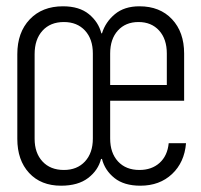

<svg xmlns="http://www.w3.org/2000/svg" viewBox="-20 -580 640 610"><path d="M35 -139V-408Q35 -477 74.5 -518.5Q114 -560 180 -560Q232 -560 262.5 -535Q293 -510 302 -474H304Q315 -510 345 -535Q375 -560 423 -560Q488 -560 526.5 -519Q565 -478 565 -410V-260H330V-140Q330 -94 355 -67Q380 -40 423 -40Q462 -40 487 -62.5Q512 -85 516 -125H571Q566 -64 526.5 -27Q487 10 426 10Q374 10 343.5 -14.5Q313 -39 304 -75H301Q292 -39 260 -14.5Q228 10 174 10Q110 10 72.5 -30.5Q35 -71 35 -139ZM275 -140V-410Q275 -456 250 -483Q225 -510 183 -510Q140 -510 115 -482.5Q90 -455 90 -408V-139Q90 -94 115 -67Q140 -40 183 -40Q225 -40 250 -67Q275 -94 275 -140ZM330 -310H510V-410Q510 -456 485.5 -483Q461 -510 420 -510Q379 -510 354.5 -483Q330 -456 330 -410Z"/></svg>

Font: JetBrains Mono Extra Light
Style: Regular
Weight: 200
Monospace: yes
Designer: Philipp Nurullin, Konstantin Bulenkov
Foundry: JetBrains
Version: 2.002